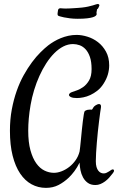

<svg xmlns="http://www.w3.org/2000/svg" viewBox="-20 -872 610 953"><path d="M455.6 -71.8Q455.6 -54.7 459 -43.2Q462.4 -31.7 468 -24.7Q473.6 -17.6 480.5 -14.4Q487.3 -11.2 494.6 -11.2Q502 -11.2 508.8 -14.4Q515.6 -17.6 521.2 -21.2Q526.9 -24.9 531.5 -28.1Q536.1 -31.2 539.6 -31.2Q545.9 -31.2 545.9 -23.9Q545.9 -21.5 543.7 -17.8Q541.5 -14.2 539.6 -11.7Q531.2 -0.5 521.7 10Q512.2 20.5 501.2 28.6Q490.2 36.6 478.3 41.5Q466.3 46.4 453.6 46.4Q430.7 46.4 415.8 35.6Q400.9 24.9 392.1 8.5Q383.3 -7.8 379.4 -27.3Q375.5 -46.9 375 -64.9Q362.8 -40 349.1 -22Q335.4 -3.9 321.8 9.3Q298.3 31.7 270.8 46.1Q243.2 60.5 208 60.5Q169.4 60.5 136.7 42.7Q104 24.9 80.1 -10.5Q56.2 -45.9 42.7 -99.1Q29.3 -152.3 29.3 -223.1Q29.3 -279.3 38.6 -328.9Q47.9 -378.4 63 -421.1Q78.1 -463.9 97.9 -499.3Q117.7 -534.7 138.9 -563.2Q160.2 -591.8 181.2 -612.5Q202.1 -633.3 219.7 -647Q232.4 -656.7 248 -666Q263.7 -675.3 281.5 -682.6Q299.3 -689.9 319.1 -694.3Q338.9 -698.7 360.4 -698.7Q385.7 -698.7 414.1 -689.9Q442.4 -681.2 466.3 -662.8Q490.2 -644.5 506.1 -615.7Q522 -586.9 522 -547.4Q522 -525.4 515.4 -502.4Q508.8 -479.5 493.7 -456.1Q480.5 -435.5 463.4 -422.1Q446.3 -408.7 428.5 -400.4Q410.6 -392.1 393.1 -388.7Q375.5 -385.3 361.8 -385.3Q341.8 -385.3 332 -390.1Q322.3 -395 322.3 -400.9Q322.3 -403.8 325.4 -407.7Q328.6 -411.6 335 -414.1Q342.8 -417.5 359.1 -422.6Q375.5 -427.7 392.3 -439.5Q409.2 -451.2 421.9 -472.4Q434.6 -493.7 434.6 -528.8Q434.6 -565.4 426.3 -589.4Q418 -613.3 404.8 -627.4Q391.6 -641.6 375.2 -647.5Q358.9 -653.3 342.3 -653.3Q317.9 -653.3 294.4 -641.4Q271 -629.4 249.8 -608.2Q228.5 -586.9 209.7 -557.9Q190.9 -528.8 175.8 -495.4Q160.6 -461.9 149.4 -425Q138.2 -388.2 131.8 -351.1Q125.5 -314.5 122.8 -283Q120.1 -251.5 120.1 -223.6Q120.1 -166 131.1 -126.2Q142.1 -86.4 159.9 -61.5Q177.7 -36.6 200.7 -25.4Q223.6 -14.2 247.6 -14.2Q266.1 -14.2 286.1 -22Q306.2 -29.8 324 -43.7Q341.8 -57.6 355.5 -77.1Q369.1 -96.7 375 -120.1Q376 -126 377.9 -142.6Q379.9 -159.2 381.8 -180.7Q383.8 -202.1 386.2 -225.8Q388.7 -249.5 391.1 -269.8Q393.6 -290 396 -304.2Q398.4 -318.4 400.9 -320.8Q402.8 -322.3 406.7 -324.2Q409.7 -325.7 414.8 -326.9Q419.9 -328.1 427.7 -328.1Q429.2 -328.1 431.2 -327.9Q433.1 -327.6 435.1 -327.6Q436 -327.6 437.5 -329.1Q439 -330.6 439.9 -332.5Q441.4 -334.5 442.9 -337.9Q444.3 -340.8 447.5 -343.8Q450.7 -346.7 454.8 -349.4Q459 -352.1 463.4 -353.8Q467.8 -355.5 471.7 -355.5Q475.6 -355.5 478.5 -352.8Q481.4 -350.1 481.4 -343.8Q481.4 -340.3 481 -337.9Q479.5 -330.1 477.1 -312.3Q474.6 -294.4 471.7 -270.5Q468.8 -246.6 465.8 -219.2Q462.9 -191.9 460.7 -164.8Q458.5 -137.7 457 -113.5Q455.6 -89.4 455.6 -71.8ZM473.1 -843.8Q470.7 -838.9 468.5 -833.5Q466.3 -828.1 462.9 -826.7Q460.9 -825.7 461.2 -822.5Q461.4 -819.3 460.4 -817.4Q460 -816.4 459.5 -813.5Q459 -810.5 459 -809.1Q459 -807.1 459.2 -805.9Q459.5 -804.7 460 -802.7Q460 -798.3 455.8 -794.2Q451.7 -790 441.2 -786.6Q430.7 -783.2 412.4 -781Q394 -778.8 365.7 -778.8Q345.2 -778.8 327.6 -781Q310.1 -783.2 297.1 -785.9Q284.2 -788.6 276.6 -791Q269 -793.5 268.1 -794.4Q265.6 -796.9 265.6 -803.2Q265.6 -805.2 266.4 -810.5Q267.1 -815.9 268.1 -821.8Q270 -831.1 280.8 -831.1Q283.7 -831.1 288.8 -830.3Q293.9 -829.6 304.7 -829.6Q313.5 -829.6 324.2 -830.1Q335 -830.6 345.9 -831.3Q356.9 -832 367.7 -832.8Q378.4 -833.5 387.2 -834.5Q404.3 -836.4 417.7 -839.4Q431.2 -842.3 440.7 -845.2Q450.2 -848.1 456.1 -850.1Q461.9 -852.1 463.9 -852.1Q473.1 -852.1 473.1 -845.7V-843.8Z"/></svg>

Font: Engagement
Style: Regular
Weight: 400
Designer: Astigmatic (AOETI)
Foundry: Astigmatic (AOETI)
Version: Version 1.000